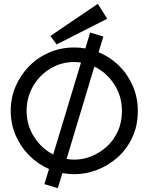

<svg xmlns="http://www.w3.org/2000/svg" viewBox="-20 -910 776 1003"><path d="M282 73 212 52 236 -27Q177 -53 132 -98.5Q87 -144 61.5 -203.5Q36 -263 36 -331Q36 -399 61.5 -458.5Q87 -518 132 -564Q177 -610 237.5 -636Q298 -662 368 -662Q397 -662 426 -657L451 -740L520 -719L495 -637Q556 -612 602 -566.5Q648 -521 674 -460.5Q700 -400 700 -331Q700 -253 671 -191.5Q642 -130 594 -87.5Q546 -45 487 -22.5Q428 0 368 0Q336 0 306 -6ZM119 -331Q119 -256 158 -195Q197 -134 258 -103L403 -583Q386 -586 368 -586Q299 -586 242.5 -551.5Q186 -517 152.5 -459Q119 -401 119 -331ZM368 -76Q413 -76 457 -93.5Q501 -111 537.5 -144Q574 -177 595.5 -224Q617 -271 617 -331Q617 -408 576.5 -470Q536 -532 473 -562L328 -80Q348 -76 368 -76ZM276 -678 243 -722 491 -890 540 -812Z"/></svg>

Font: Lil Grotesk Medium
Style: Regular
Weight: 500
Designer: Bastien Sozeau
Foundry: NBR — Bastien Sozeau
Version: Version 3.003; ttfautohint (v1.8.4.7-5d5b);gftools[0.9.33]